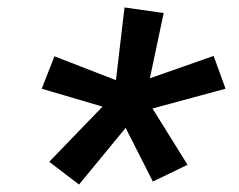

<svg xmlns="http://www.w3.org/2000/svg" viewBox="-20 -770 640 515"><path d="M192 -275 112 -336 255 -484 92 -532 126 -619 291 -555 314 -750 419 -735 382 -560 553 -620 585 -532 389 -479 483 -328 390 -283 317 -427Z"/></svg>

Font: Iosevka SmBd Ex Obl
Style: Regular
Weight: 600
Width: 7
Italic angle: -9°
Monospace: yes
Designer: Belleve Invis
Foundry: Belleve Invis
Version: Version 32.5.0; ttfautohint (v1.8.4)